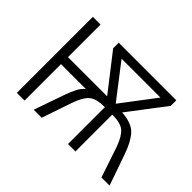

<svg xmlns="http://www.w3.org/2000/svg" viewBox="-109 -741 950 950"><g transform="rotate(45 366.0 -266.0)"><path d="M597 -486 462 -308 325 -486ZM662 -532H259V-493L406 -304H132V-532H78V0H132V-255H307Q289 -242 276.5 -218Q264 -194 253 -163L196 0H252L307 -161Q326 -215 351.5 -236.5Q377 -258 436 -258V0H488V-258Q546 -258 571 -237Q596 -216 616 -161L670 0H727L670 -163Q648 -227 617.5 -261Q587 -295 515 -300L662 -493Z"/></g></svg>

Font: Noto Sans UI SemiCondensed Light
Style: Regular
Weight: 300
Width: 4
Designer: Monotype Design Team
Foundry: Monotype Imaging Inc.
Version: Version 1.901